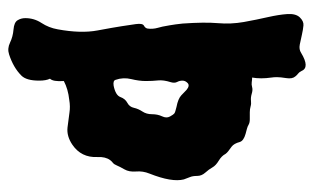

<svg xmlns="http://www.w3.org/2000/svg" viewBox="-174 -598 793 486"><g transform="rotate(90 223.0 -354.5)"><path d="M178.7 -84Q183.6 -74.2 183.6 -56.6Q183.6 -24.4 170.9 -11.7Q150.4 8.8 117.2 19.5Q102.5 24.4 87.4 17.1Q72.3 9.8 54.2 8.3Q36.1 6.8 30.8 -2Q25.4 -10.7 25.4 -21.5Q25.4 -43.9 37.6 -62.5Q49.8 -81.1 53.7 -103.5Q64.5 -162.1 56.6 -204.1Q48.8 -246.1 45.9 -265.1Q43 -284.2 40.5 -301.3Q38.1 -318.4 44.4 -321.8Q50.8 -325.2 51.8 -331.1Q52.7 -336.9 52.2 -343.8Q51.8 -350.6 49.8 -357.4Q47.9 -364.3 46.9 -368.7Q45.9 -373 43.5 -387.2Q41 -401.4 39.1 -419.9Q35.2 -475.6 38.1 -508.8Q41 -542 35.2 -574.7Q29.3 -607.4 22.9 -635.3Q16.6 -663.1 15.1 -684.6Q13.7 -706.1 23.4 -716.3Q33.2 -726.6 43.9 -725.6Q54.7 -724.6 67.4 -721.7Q80.1 -718.8 92.3 -716.3Q104.5 -713.9 113.3 -719.7Q150.4 -742.2 159.2 -720.7Q162.1 -714.8 166 -711.9Q169.9 -709 172.9 -705.1Q179.7 -697.3 177.2 -682.1Q174.8 -667 174.8 -658.7Q174.8 -650.4 175.8 -644.5Q179.7 -617.2 175.8 -595.7Q181.6 -595.7 187.5 -594.7Q193.4 -593.8 200.2 -595.7Q207 -597.7 216.8 -594.7Q226.6 -591.8 234.4 -592.8Q242.2 -593.8 249 -591.8Q255.9 -589.8 263.7 -589.8H281.2Q290 -589.8 294.9 -586.9Q299.8 -584 305.7 -582.5Q311.5 -581.1 318.4 -579.1Q335.9 -574.2 338.9 -564.5Q342.8 -549.8 350.6 -543.9Q358.4 -538.1 362.3 -535.2Q366.2 -532.2 369.1 -528.3Q374 -518.6 386.2 -511.2Q398.4 -503.9 403.3 -495.1Q408.2 -486.3 416.5 -477.1Q424.8 -467.8 424.8 -456.5Q424.8 -445.3 427.7 -438.5Q430.7 -431.6 433.6 -422.9Q441.4 -392.6 418.9 -335.9Q412.1 -319.3 413.6 -301.8Q415 -284.2 408.2 -272.5Q401.4 -260.7 398.4 -253.4Q395.5 -246.1 391.6 -243.2Q387.7 -240.2 384.8 -236.3Q376 -224.6 377 -204.1Q378.9 -163.1 345.7 -140.6Q324.2 -126 302.2 -128.4Q280.3 -130.9 264.6 -133.3Q249 -135.7 232.4 -132.8Q205.1 -129.9 184.6 -119.1Q186.5 -91.8 178.7 -84ZM187.5 -389.6Q181.6 -371.1 183.1 -357.4Q184.6 -343.8 184.6 -326.7Q184.6 -309.6 179.7 -289.6Q174.8 -269.5 181.6 -250Q183.6 -243.2 196.3 -245.1Q220.7 -250 225.1 -262.2Q229.5 -274.4 239.7 -279.8Q250 -285.2 252.4 -296.4Q254.9 -307.6 261.7 -317.9Q268.6 -328.1 268.6 -342.3Q268.6 -356.4 273.9 -367.7Q279.3 -378.9 274.4 -387.7Q269.5 -396.5 267.1 -398.4Q264.6 -400.4 260.7 -401.4Q256.8 -402.3 250 -404.3Q229.5 -408.2 220.7 -416.5Q211.9 -424.8 207 -429.7Q196.3 -438.5 189.9 -432.6Q183.6 -426.8 183.6 -419.4Q183.6 -412.1 187 -405.8Q190.4 -399.4 187.5 -389.6Z"/></g></svg>

Font: Creepster Caps
Style: Regular
Weight: 400
Designer: Font Diner, Inc
Foundry: Font Diner, Inc
Version: Version 1.000